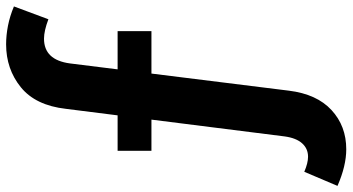

<svg xmlns="http://www.w3.org/2000/svg" viewBox="-344 -606 1126 613"><g transform="rotate(-90 218.5 -299.0)"><path d="M49 244Q-4 244 -68 216L-23 110Q-9 116 3 119Q15 122 25 122Q51 122 68 103Q85 84 90 47L178 -651Q189 -748 247 -795Q305 -842 384 -842Q413 -842 443.5 -836Q474 -830 505 -817L464 -707Q427 -721 402 -721Q334 -721 323 -638L236 61Q225 150 174 197Q123 244 49 244ZM44 -378V-486H426V-378Z"/></g></svg>

Font: Yaldevi
Style: Bold
Weight: 700
Designer: Sol Matas, Rajitha Manaperi, Kosala Senevirathne
Foundry: Mooniak
Version: Version 1.100